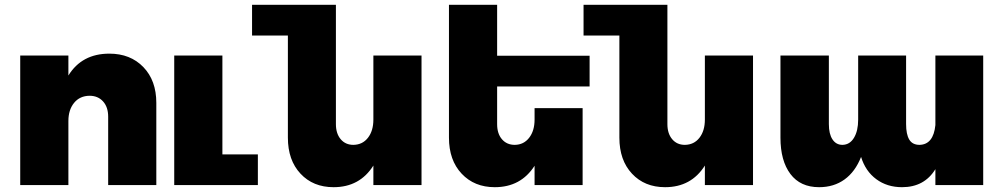

<svg xmlns="http://www.w3.org/2000/svg" viewBox="-20 -777 4213 806"><path d="M439 -551.8Q527.3 -551.8 581.8 -495.4Q636.2 -439 636.2 -345.2V0H434.1V-287.1Q434.1 -327.6 412.6 -351.3Q391.1 -375 356 -375Q314.9 -374.5 291 -345.2Q267.1 -315.9 267.1 -269V0H64.9V-543.9H267.1V-460Q323.7 -551.8 439 -551.8Z M913.6 -128.9H1062.5V0H711.4V-543.9H913.6Z M1547.4 -543.9H1749.5V0H1547.4V-82Q1490.2 8.8 1380.4 8.8Q1294.4 8.8 1241.5 -47.9Q1188.5 -104.5 1188.5 -199.2V-627.9H1038.1V-756.8H1390.1V-255.9Q1390.1 -216.3 1410.2 -192.6Q1430.2 -168.9 1463.4 -168.9Q1502 -169.4 1524.7 -198.7Q1547.4 -228 1547.4 -274.9Z M2455.1 -414.1H2066.9V-255.9Q2066.9 -215.8 2087.2 -192.4Q2107.4 -168.9 2141.1 -168.9Q2178.7 -169.4 2201.4 -198.7Q2224.1 -228 2224.1 -274.9V-323.2H2425.8V0H2224.1V-81.1Q2166.5 8.8 2057.1 8.8Q1971.2 8.8 1918 -47.9Q1864.7 -104.5 1864.7 -199.2V-756.8H2066.9V-543H2455.1Z M2939 -543.9H3141.1V0H2939V-82Q2881.8 8.8 2772 8.8Q2686 8.8 2633.1 -47.9Q2580.1 -104.5 2580.1 -199.2V-627.9H2429.7V-756.8H2781.7V-255.9Q2781.7 -216.3 2801.8 -192.6Q2821.8 -168.9 2855 -168.9Q2893.6 -169.4 2916.3 -198.7Q2939 -228 2939 -274.9Z M3906.7 -543.9H4107.4V0H3906.7V-66.9Q3860.4 8.8 3766.6 8.8Q3704.1 8.8 3658.7 -24.7Q3613.3 -58.1 3594.7 -118.2Q3570.3 -56.2 3525.4 -23.7Q3480.5 8.8 3418.5 8.8Q3339.8 8.8 3298.1 -46.6Q3256.3 -102.1 3256.3 -199.2V-543.9H3459.5V-255.9Q3459.5 -214.8 3474.6 -191.9Q3489.7 -168.9 3516.6 -168.9Q3547.4 -169.4 3564.9 -198.5Q3582.5 -227.5 3582.5 -274.9V-543.9H3783.7V-255.9Q3783.7 -213.4 3796.9 -191.2Q3810.1 -168.9 3840.3 -168.9Q3898.4 -170.4 3906.7 -252Z"/></svg>

Font: Montserrat arm ExtraBold
Style: Regular
Weight: 800
Designer: Julieta Ulanovsky
Foundry: Julieta Ulanovsky
Version: Version 6.000;PS 006.000;hotconv 1.0.88;makeotf.lib2.5.64775